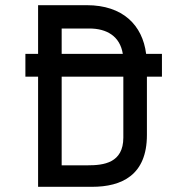

<svg xmlns="http://www.w3.org/2000/svg" viewBox="-20 -721 682 741"><path d="M335 0C450 0 547 -45 547 -200V-425H605V-513H544C530 -624 454 -701 315 -701H127V-513H78V-425H127V0ZM456 -190C456 -92 380 -83 319 -83H218V-425H456ZM325 -611C391 -611 443 -582 454 -513H218V-611Z"/></svg>

Font: Advent Pro
Style: SemiBold
Weight: 600
Designer: Andreas Kalpakidis
Foundry: Andreas Kalpakidis
Version: Version 2.002 2008